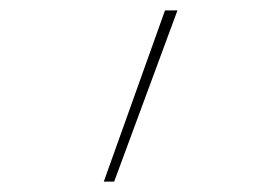

<svg xmlns="http://www.w3.org/2000/svg" viewBox="-20 -792 540 370"><path d="M180 -442 298 -772H322L200 -442Z"/></svg>

Font: Iosevka Aile Thin
Style: Regular
Weight: 100
Designer: Belleve Invis
Foundry: Belleve Invis
Version: Version 31.1.0; ttfautohint (v1.8.4)